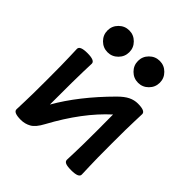

<svg xmlns="http://www.w3.org/2000/svg" viewBox="-176 -743 865 865"><g transform="rotate(45 256.0 -310.5)"><path d="M414.1 4.9Q388.2 4.9 377.4 0Q366.7 -4.9 366.7 -15.1Q366.7 -27.8 368.4 -66.2Q370.1 -104.5 370.1 -208Q370.1 -292 369.6 -306.2Q268.1 -214.4 183.6 -58.6Q163.1 -20 140.9 -7.6Q118.7 4.9 92.8 4.9Q45.4 4.9 45.4 -15.1Q45.4 -27.8 47.1 -66.2Q48.8 -104.5 48.8 -208Q48.8 -311 47.1 -349.1Q45.4 -387.2 45.4 -400.4Q45.4 -420.4 92.8 -420.4Q140.1 -420.4 140.1 -400.4Q140.1 -387.2 138.4 -349.1Q136.7 -311 136.7 -136.7Q203.6 -253.9 323.7 -374.5Q349.1 -399.9 370.4 -410.2Q391.6 -420.4 414.1 -420.4Q461.4 -420.4 461.4 -400.4Q461.4 -387.2 459.7 -349.1Q458 -311 458 -208Q458 -104.5 459.7 -66.2Q461.4 -27.8 461.4 -15.1Q461.4 4.9 414.1 4.9ZM348.1 -486.8Q319.3 -486.8 298.8 -507.3Q278.3 -527.8 278.3 -556.6Q278.3 -585 298.8 -605.5Q319.3 -626 348.1 -626Q376.5 -626 397 -605.5Q417.5 -585 417.5 -556.6Q417.5 -527.8 397 -507.3Q376.5 -486.8 348.1 -486.8ZM153.8 -486.8Q125 -486.8 104.5 -507.3Q84 -527.8 84 -556.6Q84 -585 104.5 -605.5Q125 -626 153.8 -626Q182.1 -626 202.6 -605.5Q223.1 -585 223.1 -556.6Q223.1 -527.8 202.6 -507.3Q182.1 -486.8 153.8 -486.8Z"/></g></svg>

Font: Bainsley
Style: Regular
Weight: 400
Designer: Paul James MIller
Foundry: High-Logic / Made with FontCreator
Version: Version 1.411;March 28, 2021;FontCreator 13.0.0.2683 64-bit